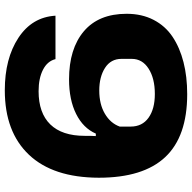

<svg xmlns="http://www.w3.org/2000/svg" viewBox="-20 -758 789 788"><g transform="rotate(-90 374.0 -364.5)"><path d="M380.9 9.8Q207.5 9.8 122.8 -80.3Q38.1 -170.4 38.1 -353Q38.6 -540.5 132.3 -639.6Q226.1 -738.8 397 -738.8Q527.3 -738.8 612.3 -682.9Q697.3 -627 703.1 -530.8H524.9Q516.6 -564 481.4 -582Q446.3 -600.1 393.1 -600.1Q303.7 -600.1 256.8 -552Q210 -503.9 210 -411.1Q210 -378.4 209 -365.2H219.2Q241.7 -417 299.8 -446Q357.9 -475.1 441.9 -475.1Q567.4 -475.1 639.2 -414.3Q710.9 -353.5 710.9 -238.8Q710.9 -176.3 686 -128.2Q661.1 -80.1 616.5 -50.3Q571.8 -20.5 512.5 -5.4Q453.1 9.8 380.9 9.8ZM38.1 -355V-353ZM381.8 -123Q445.8 -123 485.8 -148.7Q525.9 -174.3 525.9 -217.8V-259.8Q525.9 -303.7 489 -327.4Q452.1 -351.1 396 -351.1Q339.8 -351.1 300.8 -328.1Q261.7 -305.2 248 -267.1V-222.2Q248 -174.8 284.2 -148.9Q320.3 -123 381.8 -123Z"/></g></svg>

Font: Hubot Sans Expanded
Style: Bold
Weight: 700
Width: 7
Designer: Deni Anggara
Foundry: GitHub
Version: Version 1.001;gftools[0.9.31]